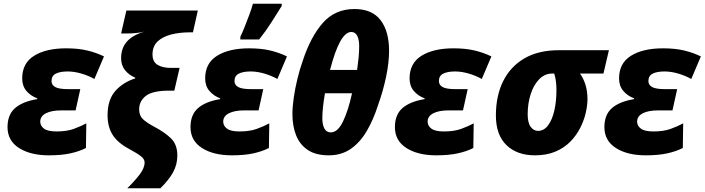

<svg xmlns="http://www.w3.org/2000/svg" viewBox="-20 -816 3747 1021"><path d="M240 10Q142 10 81 -29Q20 -68 20 -140Q20 -206 60 -241Q100 -276 178 -289V-293Q143 -306 120.5 -332.5Q98 -359 98 -399Q98 -480 161.5 -519.5Q225 -559 332 -559Q396 -559 444 -547.5Q492 -536 533 -516L482 -396Q450 -414 412 -425Q374 -436 340 -436Q300 -436 277 -424.5Q254 -413 254 -385Q254 -364 274 -353Q294 -342 342 -342H407L382 -229H306Q254 -229 224 -213.5Q194 -198 194 -169Q194 -147 214 -132Q234 -117 280 -117Q335 -117 372 -130.5Q409 -144 439 -160L437 -29Q402 -11 354.5 -0.5Q307 10 240 10Z M657 185Q697 146 723 111.5Q749 77 749 48Q749 31 731 16Q713 1 663 -26Q604 -58 578 -100.5Q552 -143 552 -203Q552 -286 593.5 -332.5Q635 -379 699 -399V-403Q667 -416 645.5 -442Q624 -468 624 -507Q624 -613 749 -648Q724 -642 700.5 -640Q677 -638 655 -638H624L652 -760H1032L1006 -644H988Q935 -644 890 -632.5Q845 -621 818 -595.5Q791 -570 791 -526Q791 -488 817.5 -471.5Q844 -455 887 -455H935L907 -334H880Q791 -334 755.5 -306Q720 -278 720 -235Q720 -202 739.5 -183Q759 -164 802 -141Q857 -112 890 -79.5Q923 -47 923 11Q923 59 900.5 100Q878 141 833 185Z M1213 10Q1115 10 1054 -29Q993 -68 993 -140Q993 -206 1033 -241Q1073 -276 1151 -289V-293Q1116 -306 1093.5 -332.5Q1071 -359 1071 -399Q1071 -480 1134.5 -519.5Q1198 -559 1305 -559Q1369 -559 1417 -547.5Q1465 -536 1506 -516L1455 -396Q1423 -414 1385 -425Q1347 -436 1313 -436Q1273 -436 1250 -424.5Q1227 -413 1227 -385Q1227 -364 1247 -353Q1267 -342 1315 -342H1380L1355 -229H1279Q1227 -229 1197 -213.5Q1167 -198 1167 -169Q1167 -147 1187 -132Q1207 -117 1253 -117Q1308 -117 1345 -130.5Q1382 -144 1412 -160L1410 -29Q1375 -11 1327.5 -0.5Q1280 10 1213 10ZM1258 -606V-620Q1269 -643 1281.5 -674.5Q1294 -706 1306 -738Q1318 -770 1325 -796H1478V-784Q1452 -743 1424 -698.5Q1396 -654 1358 -606Z M1728 10Q1660 10 1617.5 -18Q1575 -46 1555 -95.5Q1535 -145 1535 -209Q1535 -247 1542 -296Q1549 -345 1561.5 -396.5Q1574 -448 1590 -493Q1632 -621 1697 -694.5Q1762 -768 1865 -768Q1959 -768 2004 -708.5Q2049 -649 2049 -546Q2049 -483 2033 -407Q2017 -331 1991 -259Q1966 -180 1930.5 -119.5Q1895 -59 1845.5 -24.5Q1796 10 1728 10ZM1735 -444H1879Q1884 -479 1887 -510Q1890 -541 1890 -572Q1890 -606 1879.5 -626Q1869 -646 1848 -646Q1787 -646 1735 -444ZM1739 -112Q1776 -112 1804 -170Q1832 -228 1852 -320H1708Q1694 -238 1694 -188Q1694 -153 1705 -132.5Q1716 -112 1739 -112Z M2300 10Q2202 10 2141 -29Q2080 -68 2080 -140Q2080 -206 2120 -241Q2160 -276 2238 -289V-293Q2203 -306 2180.5 -332.5Q2158 -359 2158 -399Q2158 -480 2221.5 -519.5Q2285 -559 2392 -559Q2456 -559 2504 -547.5Q2552 -536 2593 -516L2542 -396Q2510 -414 2472 -425Q2434 -436 2400 -436Q2360 -436 2337 -424.5Q2314 -413 2314 -385Q2314 -364 2334 -353Q2354 -342 2402 -342H2467L2442 -229H2366Q2314 -229 2284 -213.5Q2254 -198 2254 -169Q2254 -147 2274 -132Q2294 -117 2340 -117Q2395 -117 2432 -130.5Q2469 -144 2499 -160L2497 -29Q2462 -11 2414.5 -0.5Q2367 10 2300 10Z M2825 10Q2729 10 2673 -44.5Q2617 -99 2617 -202Q2617 -306 2655.5 -384Q2694 -462 2768.5 -505.5Q2843 -549 2952 -549H3218L3189 -425H3064Q3081 -403 3092.5 -368Q3104 -333 3104 -289Q3104 -256 3095 -216.5Q3086 -177 3066 -137Q3046 -97 3013.5 -63.5Q2981 -30 2934 -10Q2887 10 2825 10ZM2841 -120Q2873 -120 2895 -150Q2917 -180 2928 -229Q2939 -278 2939 -337Q2939 -390 2927 -425H2917Q2877 -425 2847.5 -395Q2818 -365 2802 -315.5Q2786 -266 2786 -208Q2786 -163 2802 -141.5Q2818 -120 2841 -120Z M3414 10Q3316 10 3255 -29Q3194 -68 3194 -140Q3194 -206 3234 -241Q3274 -276 3352 -289V-293Q3317 -306 3294.5 -332.5Q3272 -359 3272 -399Q3272 -480 3335.5 -519.5Q3399 -559 3506 -559Q3570 -559 3618 -547.5Q3666 -536 3707 -516L3656 -396Q3624 -414 3586 -425Q3548 -436 3514 -436Q3474 -436 3451 -424.5Q3428 -413 3428 -385Q3428 -364 3448 -353Q3468 -342 3516 -342H3581L3556 -229H3480Q3428 -229 3398 -213.5Q3368 -198 3368 -169Q3368 -147 3388 -132Q3408 -117 3454 -117Q3509 -117 3546 -130.5Q3583 -144 3613 -160L3611 -29Q3576 -11 3528.5 -0.5Q3481 10 3414 10Z"/></svg>

Font: Noto Sans Disp ExtBd
Style: Italic
Weight: 800
Italic angle: -12°
Designer: Monotype Design Team
Foundry: Monotype Imaging Inc.
Version: Version 2.000;GOOG;noto-source:20170915:90ef993387c0